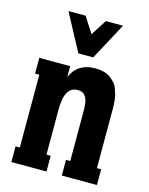

<svg xmlns="http://www.w3.org/2000/svg" viewBox="-112 -804 681 876"><g transform="rotate(15 229.0 -366.5)"><path d="M358.9 -732.9 265.1 -558.1H194.8L101.1 -732.9H182.1L230 -658.2L277.8 -732.9ZM412.1 -347.2V-74.2H432.1V0H266.1V-74.2H286.1V-298.8Q286.1 -314 285.9 -322.3Q285.6 -330.6 284.2 -344Q282.7 -357.4 279.5 -365Q276.4 -372.6 271 -380.6Q265.6 -388.7 256.8 -392.3Q248 -396 235.8 -396Q173.8 -396 173.8 -289.1V-74.2H193.8V0H27.8V-74.2H47.9V-418H27.8V-492.2H173.8V-440.9Q204.6 -512.2 287.1 -512.2Q309.6 -512.2 328.1 -507.3Q346.7 -502.4 359.4 -492.9Q372.1 -483.4 381.6 -472.9Q391.1 -462.4 396.5 -447.3Q401.9 -432.1 405.3 -420.7Q408.7 -409.2 410.2 -392.8Q411.6 -376.5 411.9 -368.4Q412.1 -360.4 412.1 -347.2Z"/></g></svg>

Font: Margherita Black
Style: Regular
Weight: 900
Designer: James Puckett
Foundry: Dunwich Type Founders
Version: Version 1.008;hotconv 1.0.109;makeotfexe 2.5.65596